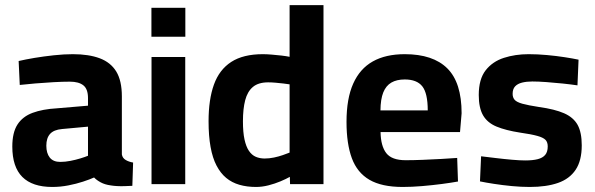

<svg xmlns="http://www.w3.org/2000/svg" viewBox="-20 -727 2350 758"><path d="M186.3 11.1Q107.8 11.1 68.2 -28.4Q28.6 -68 28.6 -148.3Q28.6 -203.8 49 -235.4Q69.4 -267 108.9 -281.6Q148.3 -296.2 204.7 -299.4L327.4 -309.8V-339.8Q327.4 -375.6 309.1 -390.1Q290.8 -404.6 255.9 -404.6Q228.3 -404.6 191.7 -402.6Q155.1 -400.6 119.7 -397.6Q84.4 -394.6 58 -391.6L53.6 -486.1Q79.6 -492.2 116.2 -498.4Q152.9 -504.5 192.9 -508.8Q233 -513.1 267.4 -513.1Q330.5 -513.1 373.8 -496.9Q417 -480.7 439.1 -444.5Q461.1 -408.2 461.1 -346.3V-117.4Q463.5 -103 476.1 -95.5Q488.8 -88 505.5 -85.3L502.5 6.6Q487.4 7.3 471.5 7.9Q455.6 8.4 441.7 7.6Q427.7 6.8 417.4 5Q394.1 1.9 377.7 -7Q361.2 -15.9 351.4 -26.3Q334.7 -18.7 307.8 -9.9Q281 -1.1 249.6 5Q218.2 11.1 186.3 11.1ZM217.7 -87.8Q237.4 -87.8 258 -91.9Q278.6 -95.9 297.2 -101.6Q315.7 -107.2 327.4 -112.1V-227L224.8 -217.6Q192.3 -214.7 177.6 -198.3Q162.9 -181.8 162.9 -151.9Q162.9 -122.1 176.5 -104.9Q190.2 -87.8 217.7 -87.8Z M578.2 0V-501.9H711.3V0ZM577.8 -582.1V-696.2H711.7V-582.1Z M990.9 11.1Q954.8 11.1 925.1 2.5Q895.4 -6.1 872.9 -24.7Q850.4 -43.4 834.8 -73.4Q819.1 -103.4 811.3 -146.9Q803.4 -190.4 803.4 -248.3Q803.4 -334.2 824.6 -393.1Q845.8 -452 892.9 -482.5Q940.1 -513.1 1017.6 -513.1Q1033.2 -513.1 1052.9 -511.4Q1072.7 -509.8 1091.9 -507.6Q1111.1 -505.3 1123.3 -502.7V-706.7H1257.1V0H1125.1L1124.3 -28.8Q1109.9 -20.6 1087.4 -11.1Q1065 -1.7 1039.9 4.7Q1014.8 11.1 990.9 11.1ZM1024.9 -101.2Q1042.9 -101.2 1061.6 -105.1Q1080.3 -109 1096.6 -114.7Q1112.9 -120.3 1123.3 -124.6V-394Q1114.4 -395.6 1099.1 -397.3Q1083.8 -399.1 1067.8 -400.5Q1051.8 -401.9 1038.8 -401.9Q1000 -401.9 978.4 -383.7Q956.9 -365.6 948 -331.4Q939.1 -297.3 939.1 -248.3Q939.1 -204.7 945.3 -176.4Q951.4 -148.1 962.7 -131.5Q974 -114.8 989.8 -108Q1005.6 -101.2 1024.9 -101.2Z M1569.8 11.1Q1487.1 11.1 1438.7 -17.1Q1390.2 -45.3 1369.1 -102.3Q1348 -159.3 1348 -245.5Q1348 -337.8 1374.4 -396.8Q1400.8 -455.9 1451.8 -484.5Q1502.8 -513.1 1577.9 -513.1Q1689.3 -513.1 1745.8 -457.2Q1802.4 -401.3 1802.4 -279.8L1796.1 -205.6H1482.4Q1483.4 -150.1 1505.1 -122.3Q1526.8 -94.5 1581.4 -94.5Q1611.7 -94.5 1648.9 -96Q1686 -97.5 1722.6 -99.5Q1759.2 -101.5 1784.9 -103.5L1788.1 -10.4Q1762.5 -5.7 1724.8 -0.7Q1687 4.2 1646.3 7.7Q1605.5 11.1 1569.8 11.1ZM1482 -291.1H1668.7Q1668.7 -359 1647.2 -386.2Q1625.7 -413.3 1577.9 -413.3Q1546.2 -413.3 1525 -401Q1503.8 -388.7 1493.1 -362.1Q1482.4 -335.4 1482 -291.1Z M2071.4 11.1Q2037.7 11.1 2000.4 7.6Q1963.2 4 1930.4 -1.1Q1897.6 -6.1 1874.9 -10.9L1879.3 -110Q1905.1 -107 1937.7 -103Q1970.4 -99 2001.9 -96.3Q2033.4 -93.6 2053.3 -93.6Q2083.3 -93.6 2102.8 -98.6Q2122.4 -103.6 2132.4 -115.5Q2142.4 -127.4 2142.4 -149Q2142.4 -165.6 2133.6 -174.8Q2124.8 -184 2101.3 -190.5Q2077.7 -197.1 2032.9 -203.5Q1976.9 -212.2 1940.5 -227.2Q1904.2 -242.2 1887.1 -271.7Q1870.1 -301.2 1870.1 -351.9Q1870.1 -414.4 1897.2 -449.3Q1924.4 -484.1 1969.3 -498.6Q2014.2 -513.1 2066.9 -513.1Q2102.1 -513.1 2139.2 -509.7Q2176.4 -506.3 2209.3 -501.2Q2242.3 -496.1 2264.1 -491.4L2259.8 -390Q2235.1 -393.7 2201.9 -397.2Q2168.8 -400.7 2136.6 -403Q2104.4 -405.3 2081.6 -405.3Q2058.8 -405.3 2041.1 -400.9Q2023.4 -396.5 2013.6 -386Q2003.8 -375.5 2003.8 -356.5Q2003.8 -342.1 2011.7 -333Q2019.6 -323.9 2042.3 -317.5Q2064.9 -311.2 2108.4 -304.5Q2170 -296 2206.9 -279.9Q2243.8 -263.7 2260.3 -234.1Q2276.7 -204.4 2276.7 -153.1Q2276.7 -92.8 2252.6 -56.8Q2228.6 -20.8 2182.8 -4.8Q2137 11.1 2071.4 11.1Z"/></svg>

Font: Cairo
Style: Regular
Weight: 400
Designer: Mohamed Gaber, Accademia di Belle Arti di Urbino
Foundry: Kief Type Foundry, Accademia di Belle Arti di Urbino
Version: Version 3.120